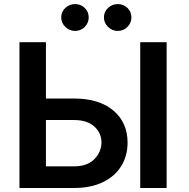

<svg xmlns="http://www.w3.org/2000/svg" viewBox="-20 -938 943 958"><path d="M209.2 -446.4H349.4Q474.8 -446.4 545.6 -386.5Q616.5 -326.7 616.5 -226.6Q616.5 -159.8 584.5 -108.7Q552.6 -57.5 492.9 -28.8Q433.2 0 349.4 0H77.1V-727.3H209.2ZM209.2 -339.1V-108H349.4Q415.5 -108 450.8 -144Q486.2 -180 486.2 -228Q486.2 -274.1 450.8 -306.6Q415.5 -339.1 349.4 -339.1ZM811.4 -727.3V0H679.7V-727.3ZM354.4 -783.7Q326.3 -783.7 305.9 -803.8Q285.5 -823.9 285.5 -850.9Q285.5 -879.3 305.9 -898.4Q326.3 -917.6 354.4 -917.6Q383.2 -917.6 402.9 -898.4Q422.6 -879.3 422.6 -850.9Q422.6 -823.9 402.9 -803.8Q383.2 -783.7 354.4 -783.7ZM567.5 -783.7Q539.4 -783.7 519 -803.8Q498.6 -823.9 498.6 -850.9Q498.6 -879.3 519 -898.4Q539.4 -917.6 567.5 -917.6Q596.2 -917.6 615.9 -898.4Q635.7 -879.3 635.7 -850.9Q635.7 -823.9 615.9 -803.8Q596.2 -783.7 567.5 -783.7Z"/></svg>

Font: Inter UI Semi Bold
Style: Regular
Weight: 600
Designer: Rasmus Andersson
Foundry: rsms
Version: 3.2;8d6f07862